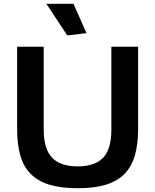

<svg xmlns="http://www.w3.org/2000/svg" viewBox="-20 -989 824 1019"><path d="M337 -801 226 -969H370L439 -813ZM392 10Q304 10 243 -8.5Q182 -27 143.5 -65.5Q105 -104 88 -163Q71 -222 71 -303V-741H212V-301Q212 -199 256 -152.5Q300 -106 392 -106Q484 -106 527.5 -152Q571 -198 571 -301V-741H713V-303Q713 -222 695.5 -163Q678 -104 640 -65.5Q602 -27 541 -8.5Q480 10 392 10Z"/></svg>

Font: Encode Sans Normal
Style: SemiBold
Weight: 600
Designer: Pablo Impallari, Andres Torresi
Foundry: Pablo Impallari, Andres Torresi
Version: Version 1.000; ttfautohint (v1.00) -l 8 -r 50 -G 200 -x 14 -